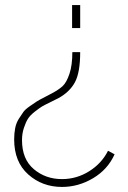

<svg xmlns="http://www.w3.org/2000/svg" viewBox="-20 -526 506 759"><path d="M266 -320H297Q297 -239 276 -200.5Q255 -162 211 -138Q204 -134 180 -122.5Q156 -111 146 -105Q136 -99 117.5 -84.5Q99 -70 90.5 -56.5Q82 -43 74.5 -20.5Q67 2 67 28Q67 103 113.5 142.5Q160 182 225 182Q283 182 332.5 151Q382 120 407 70L433 84Q406 144 348 178.5Q290 213 225 213Q147 213 91.5 163.5Q36 114 36 25Q36 1 40 -19.5Q44 -40 54.5 -56.5Q65 -73 72.5 -83.5Q80 -94 99 -107Q118 -120 125.5 -125Q133 -130 157.5 -142.5Q182 -155 187 -158Q213 -172 228 -186Q243 -200 254.5 -234Q266 -268 266 -320ZM265 -506H297V-415H265Z"/></svg>

Font: Raleway
Style: ExtraLight
Weight: 200
Designer: Matt McInerney, Pablo Impallari, Rodrigo Fuenzalida
Foundry: Matt McInerney, Pablo Impallari, Rodrigo Fuenzalida
Version: Version 2.001